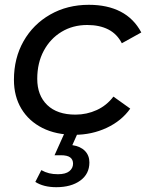

<svg xmlns="http://www.w3.org/2000/svg" viewBox="-20 -555 611 799"><path d="M290 6Q213 6 156.5 -22.5Q100 -51 69 -102.5Q38 -154 38 -223Q38 -313 78 -383.5Q118 -454 189 -494.5Q260 -535 350 -535Q427 -535 482 -506.5Q537 -478 568 -420L487 -375Q467 -414 430.5 -432.5Q394 -451 343 -451Q283 -451 236 -422.5Q189 -394 162 -343.5Q135 -293 135 -227Q135 -158 176.5 -118Q218 -78 294 -78Q341 -78 382.5 -97Q424 -116 452 -153L522 -103Q486 -52 424 -23Q362 6 290 6ZM214 224Q188 224 166 218.5Q144 213 127 202L152 153Q168 162 184.5 166Q201 170 221 170Q253 170 268.5 157.5Q284 145 284 126Q284 109 272 100Q260 91 233 91H207L251 -7H306L281 49Q315 54 333.5 73Q352 92 352 121Q352 169 314 196.5Q276 224 214 224Z"/></svg>

Font: MOST Montserrat Medium
Style: Italic
Weight: 500
Italic angle: -11.3°
Designer: Julieta Ulanovsky
Foundry: Julieta Ulanovsky
Version: Version 8.000;March 11, 2024;FontCreator 15.0.0.2926 64-bit